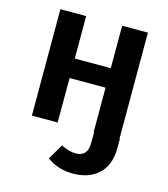

<svg xmlns="http://www.w3.org/2000/svg" viewBox="-111 -617 809 922"><g transform="rotate(15 293.5 -155.5)"><path d="M510 -1H512V43Q512 128 464.5 173Q417 218 336 218Q261 218 207 177L252 101Q292 121 324 121Q384 121 384 54V0H382V-221H203V0H75V-529H203V-318H382V-529H510Z"/></g></svg>

Font: FiraGO Medium
Style: Regular
Weight: 500
Designer: bBox Type
Foundry: bBox Type GmbH
Version: Version 1.001;PS 001.001;hotconv 1.0.88;makeotf.lib2.5.64775